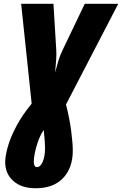

<svg xmlns="http://www.w3.org/2000/svg" viewBox="-20 -734 651 1024"><path d="M169.9 270Q94.2 270 51 231.2Q7.8 192.4 7.8 130.9Q7.8 96.7 22.2 46.6Q36.6 -3.4 67.9 -62.3Q99.1 -121.1 148.9 -181.2L92.8 -713.9H265.1L279.8 -471.2Q281.7 -450.7 279.8 -418Q277.8 -385.3 273.9 -347.2Q281.7 -377.9 290.8 -408.2Q299.8 -438.5 314.9 -469.2L432.1 -713.9H610.8L332 -176.8Q350.6 -105 359.4 -37.6Q368.2 29.8 368.2 68.8Q368.2 161.1 316.7 215.6Q265.1 270 169.9 270ZM176.8 157.2Q195.8 157.2 208 128.2Q220.2 99.1 220.2 55.2Q220.2 43.5 219 25.1Q217.8 6.8 216.1 -11.7Q214.4 -30.3 212.9 -41Q193.4 -10.3 181.9 22.9Q170.4 56.2 165.3 84Q160.2 111.8 160.2 127Q160.2 157.2 176.8 157.2Z"/></svg>

Font: Open Sans Condensed ExtraBold
Style: Italic
Weight: 800
Width: 3
Italic angle: -12°
Designer: Monotype Design Team
Foundry: Monotype Imaging Inc.
Version: Version 3.003; ttfautohint (v1.8.4)